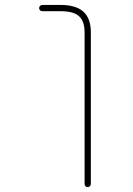

<svg xmlns="http://www.w3.org/2000/svg" viewBox="-20 -565 540 779"><path d="M323.2 181.6V-433.6Q323.2 -479.5 299.8 -500Q277.3 -519.5 226.6 -519.5H151.4Q146.5 -519.5 142.6 -523.4Q138.7 -527.3 138.7 -532.2Q138.7 -537.1 142.6 -541Q146.5 -544.9 151.4 -544.9H226.6Q288.1 -544.9 318.4 -517.6Q348.6 -490.2 348.6 -433.6V181.6Q348.6 186.5 344.7 190.4Q340.8 194.3 335.4 194.3Q330.1 194.3 326.7 190.4Q323.2 186.5 323.2 181.6Z"/></svg>

Font: Rounded Mgen+ 1mn thin
Style: Regular
Weight: 100
Designer: [Source Han Sans]
Ryoko NISHIZUKA  (kana & ideographs); Paul D. Hunt (Latin, Greek & Cyrillic); Wenlong ZHANG  (bopomofo
Version: Version 1.059.20150602